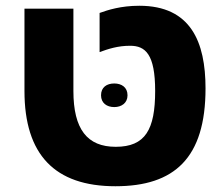

<svg xmlns="http://www.w3.org/2000/svg" viewBox="-20 -635 774 667"><path d="M381 12C586 12 694 -86 694 -328C694 -489 643 -615 464 -615C399 -615 354 -600 326 -590V-454C356 -465 389 -476 432 -476C485 -476 519 -447 519 -319C519 -185 485 -125 382 -125C283 -125 235 -186 235 -319V-605H65V-319C65 -98 170 12 381 12ZM331 -304C331 -277 351 -263 377 -263C402 -263 423 -277 423 -304C423 -332 402 -345 377 -345C351 -345 331 -332 331 -304Z"/></svg>

Font: Noto Sans Hebrew Extra
Style: Regular
Weight: 800
Designer: Monotype Design Team
Foundry: Monotype Imaging Inc.
Version: Version 1.902